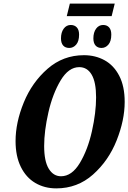

<svg xmlns="http://www.w3.org/2000/svg" viewBox="-20 -1030 709 1061"><path d="M66 -250Q66 -353 111.5 -464Q157 -575 243 -650Q329 -725 444 -725Q507 -725 558 -697Q609 -669 639 -611Q669 -553 669 -467Q669 -366 624.5 -254Q580 -142 494 -65.5Q408 11 291 11Q226 11 175 -19Q124 -49 95 -108Q66 -167 66 -250ZM511 -492Q511 -576 486.5 -617.5Q462 -659 418 -659Q359 -659 315 -585.5Q271 -512 247.5 -409Q224 -306 224 -223Q224 -139 249.5 -97.5Q275 -56 317 -56Q377 -56 421 -129Q465 -202 488 -305Q511 -408 511 -492ZM366 -1010H614L597 -941H349ZM317 -818Q317 -851 332 -871.5Q347 -892 371 -892Q392 -892 404.5 -878.5Q417 -865 417 -839Q417 -802 401 -783.5Q385 -765 363 -765Q341 -765 329 -778.5Q317 -792 317 -818ZM496 -818Q496 -851 511 -871.5Q526 -892 550 -892Q571 -892 583 -878.5Q595 -865 595 -839Q595 -802 579 -783.5Q563 -765 541 -765Q520 -765 508 -778.5Q496 -792 496 -818Z"/></svg>

Font: Noto Serif CondExtraBold
Style: Italic
Weight: 800
Width: 3
Italic angle: -12°
Designer: Monotype Design Team
Foundry: Monotype Imaging Inc.
Version: Version 1.001